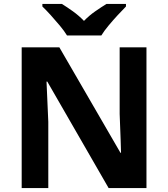

<svg xmlns="http://www.w3.org/2000/svg" viewBox="-20 -954 853 974"><path d="M723 0H531L220 -540H216Q218 -489 220.5 -438Q223 -387 225 -336V0H90V-714H281L591 -179H594Q593 -212 592 -245Q591 -278 589.5 -310.5Q588 -343 587 -376V-714H723ZM320 -774Q306 -797 283.5 -824Q261 -851 237.5 -877Q214 -903 195 -921V-934H294Q320 -918 350 -896.5Q380 -875 406 -848Q432 -875 463 -896.5Q494 -918 520 -934H619V-921Q601 -903 577 -877Q553 -851 530.5 -824Q508 -797 494 -774Z"/></svg>

Font: Noto Sans Tangsa
Style: Regular
Weight: 400
Designer: David Williams
Foundry: Google LLC
Version: Version 1.504